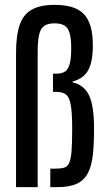

<svg xmlns="http://www.w3.org/2000/svg" viewBox="-20 -770 442 790"><path d="M46 0V-552Q46 -624 61 -667.5Q76 -711 111 -730.5Q146 -750 204 -750Q244 -750 274 -741.5Q304 -733 323.5 -713.5Q343 -694 352.5 -662Q362 -630 362 -582Q362 -515 342.5 -480.5Q323 -446 279 -435V-431Q325 -421 346 -378.5Q367 -336 367 -240Q367 -178 362 -132.5Q357 -87 341.5 -57.5Q326 -28 296 -14Q266 0 216 0H187V-76H206Q229 -76 243.5 -80Q258 -84 265 -100.5Q272 -117 274.5 -150Q277 -183 277 -242Q277 -307 271 -339Q265 -371 251 -381.5Q237 -392 212 -392H198V-467H212Q235 -467 248 -476Q261 -485 267 -507.5Q273 -530 273 -571Q273 -611 266.5 -633.5Q260 -656 245 -665Q230 -674 204 -674Q177 -674 162 -663.5Q147 -653 141 -627.5Q135 -602 135 -555V0Z"/></svg>

Font: Saira ExtraCondensed SemiBold
Style: Regular
Weight: 600
Width: 2
Designer: Hector Gatti with collaboration of the Omnibus-Type team
Foundry: Omnibus-Type
Version: Version 1.101